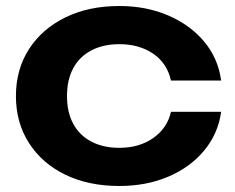

<svg xmlns="http://www.w3.org/2000/svg" viewBox="-20 -604 783 639"><path d="M716 -232Q706 -159 659.5 -103Q613 -47 540 -16Q467 15 377 15Q275 15 197.5 -22.5Q120 -60 76.5 -128Q33 -196 33 -284Q33 -373 76.5 -440.5Q120 -508 197.5 -546Q275 -584 377 -584Q467 -584 540 -552.5Q613 -521 659.5 -465.5Q706 -410 716 -336H549Q536 -394 489.5 -425.5Q443 -457 377 -457Q324 -457 284.5 -436.5Q245 -416 224 -377.5Q203 -339 203 -284Q203 -230 224 -191.5Q245 -153 284.5 -132.5Q324 -112 377 -112Q444 -112 490.5 -145Q537 -178 549 -232Z"/></svg>

Font: Unbounded Medium
Style: Regular
Weight: 500
Designer: Luke Prowse, Jean-Baptiste Morizot, Fátima Lázaro, Florian Runge
Foundry: NaN
Version: Version 1.700